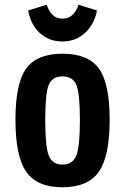

<svg xmlns="http://www.w3.org/2000/svg" viewBox="-20 -779 527 809"><path d="M45.1 -274.4Q45.1 -121.3 90.2 -55.6Q135.3 10 243.3 10Q351.2 10 396.6 -55.6Q442.1 -121.3 442.1 -274.4Q442.1 -427.6 396.7 -490.1Q351.2 -552.7 243.3 -552.7Q135.4 -552.7 90.3 -490.1Q45.1 -427.6 45.1 -274.4ZM170.6 -274Q170.6 -385.6 185.3 -421.4Q200 -457.1 243.3 -457.1Q286.6 -457.1 301.6 -421.4Q316.7 -385.6 316.7 -274Q316.7 -162.1 301.6 -123.9Q286.6 -85.6 243.3 -85.6Q200 -85.6 185.3 -123.9Q170.6 -162.1 170.6 -274ZM242.6 -604.3Q278.7 -604.3 304.9 -617.6Q331.1 -630.9 348.6 -650.7Q366.1 -670.6 375.9 -693.1Q385.7 -715.7 388.3 -735L310.6 -759.1Q303.9 -735.1 287 -717.8Q270.1 -700.4 243.7 -700.4Q216.6 -700.4 200.2 -717.8Q183.9 -735.1 177.1 -759.1L98.7 -735Q101.6 -715.7 110.9 -692.8Q120.1 -669.9 137.3 -650.4Q154.4 -630.9 180.6 -617.6Q206.9 -604.3 242.6 -604.3Z"/></svg>

Font: Secuela Black
Style: Regular
Weight: 900
Designer: Fernando Haro
Foundry: deFharo
Version: Version 1.704